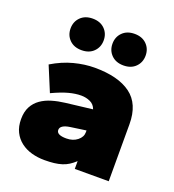

<svg xmlns="http://www.w3.org/2000/svg" viewBox="-129 -794 818 904"><g transform="rotate(20 280.0 -342.0)"><path d="M195 10Q161 10 130.5 1.5Q100 -7 76.5 -25Q53 -43 39.5 -70Q26 -97 26 -134Q26 -171 39.5 -196.5Q53 -222 76.5 -238.5Q100 -255 130.5 -264Q161 -273 195 -277L329 -293Q321 -316 300 -325.5Q279 -335 255 -335Q226 -335 192.5 -326Q159 -317 112 -295L60 -420Q113 -452 166.5 -466Q220 -480 270 -480Q388 -480 451 -433.5Q514 -387 514 -286V0H344V-39Q329 -25 314 -15.5Q299 -6 281.5 -0.5Q264 5 243 7.5Q222 10 195 10ZM392 -536Q354 -536 331.5 -558.5Q309 -581 309 -615Q309 -649 331.5 -671.5Q354 -694 392 -694Q430 -694 452.5 -671.5Q475 -649 475 -615Q475 -581 452.5 -558.5Q430 -536 392 -536ZM182 -536Q144 -536 121.5 -558.5Q99 -581 99 -615Q99 -649 121.5 -671.5Q144 -694 182 -694Q220 -694 242.5 -671.5Q265 -649 265 -615Q265 -581 242.5 -558.5Q220 -536 182 -536ZM257 -121Q290 -121 312 -138.5Q334 -156 334 -180V-189L257 -178Q208 -171 208 -146Q208 -121 257 -121Z"/></g></svg>

Font: Celebes Black
Style: Regular
Weight: 900
Designer: Anugrah Pasau
Foundry: Lafontype
Version: Version 1.000; ttfautohint (v1.8.4)